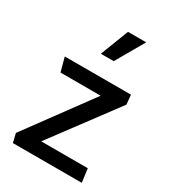

<svg xmlns="http://www.w3.org/2000/svg" viewBox="-183 -839 827 932"><g transform="rotate(30 230.0 -373.5)"><path d="M255 -747H357L266 -589H194ZM425 -437 156 -76H417L427 0H41L29 -50L295 -412H70L49 -490H420Z"/></g></svg>

Font: Palanquin Medium
Style: Regular
Weight: 500
Designer: Pria Ravichandran
Version: Version 1.0.4